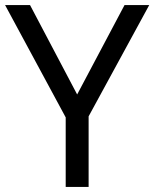

<svg xmlns="http://www.w3.org/2000/svg" viewBox="-20 -734 606 754"><path d="M283 -363 98 -714H0L238 -273V0H328V-277L566 -714H469Z"/></svg>

Font: Noto Sans Sinhala UI
Style: Regular
Weight: 400
Designer: Jelle Bosma - Monotype Design Team
Foundry: Monotype Imaging Inc.
Version: Version 2.006